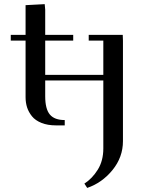

<svg xmlns="http://www.w3.org/2000/svg" viewBox="-20 -608 711 931"><path d="M32.2 -411.1V-439H104V-583L196.8 -587.9L199.2 -561V-439H335V-411.1H199.2V-245.1H481V-411.1H410.2V-439H575.2L576.2 -411.1V76.2Q576.2 154.3 525.4 216.6Q474.6 278.8 402.8 303.2L389.2 282.2Q426.8 258.3 453.9 215.1Q481 171.9 481 111.8V-217.8H199.2V-141.1Q199.2 -79.6 221.7 -52.7Q244.1 -25.9 293.9 -25.9V0H252Q210.9 0 181.2 -12Q151.4 -23.9 135 -44.2Q118.7 -64.5 111.3 -87.4Q104 -110.4 104 -136.2V-411.1Z"/></svg>

Font: Dehuti Alt
Style: Bold
Weight: 700
Version: Version 1.2